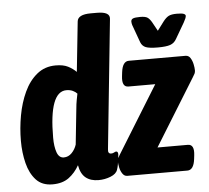

<svg xmlns="http://www.w3.org/2000/svg" viewBox="-53 -811 953 877"><g transform="rotate(-5 423.0 -372.5)"><path d="M153 9Q105 9 77.5 -21Q50 -51 38 -99Q26 -147 26 -201Q26 -259 36.5 -317Q47 -375 69.5 -423.5Q92 -472 128 -501.5Q164 -531 214 -531Q249 -531 270.5 -520Q292 -509 308 -493L332 -722Q335 -754 395 -754H423Q483 -754 480 -722L419 -129Q416 -108 432 -108Q440 -108 445.5 -111.5Q451 -115 455 -115Q461 -115 463 -108.5Q465 -102 462 -84Q460 -69 458 -56Q456 -43 452 -32Q446 -13 419.5 -2.5Q393 8 364 8Q328 8 305.5 -10Q283 -28 276 -68Q257 -34 228 -12.5Q199 9 153 9ZM215 -109Q236 -109 251.5 -125Q267 -141 274 -163L291 -325Q293 -348 296.5 -366Q300 -384 302 -394Q295 -402 282.5 -408Q270 -414 253 -414Q174 -414 174 -203Q174 -162 183.5 -135.5Q193 -109 215 -109ZM496 0Q483 0 474.5 -12.5Q466 -25 462.5 -41.5Q459 -58 459 -70Q459 -78 462 -84.5Q465 -91 471 -100L660 -406H537Q506 -406 512 -456L514 -473Q520 -523 549 -523H809Q823 -523 831 -510.5Q839 -498 842.5 -481.5Q846 -465 846 -453Q846 -445 843 -438.5Q840 -432 834 -423L645 -117H784Q815 -117 809 -67L807 -50Q801 0 772 0ZM786 -718Q809 -718 817.5 -714.5Q826 -711 826 -705Q826 -696 814 -675L772 -603Q762 -585 743.5 -578.5Q725 -572 687 -572Q648 -572 631.5 -578.5Q615 -585 608 -603L582 -675Q578 -685 577 -691Q576 -697 576 -700Q576 -710 585 -714Q594 -718 618 -718Q642 -718 652 -711Q662 -704 671 -688L693 -648L723 -688Q736 -705 748.5 -711.5Q761 -718 786 -718Z"/></g></svg>

Font: Asap Condensed
Style: Bold Italic
Weight: 700
Width: 3
Italic angle: -6°
Designer: Pablo Cosgaya
Foundry: Omnibus-Type
Version: Version 3.001; ttfautohint (v1.8.4.7-5d5b)